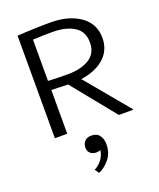

<svg xmlns="http://www.w3.org/2000/svg" viewBox="-168 -759 945 1144"><g transform="rotate(-20 304.0 -187.0)"><path d="M312.5 158.3Q301.7 164.2 285 164.2Q262.5 164.2 247.9 151.2Q233.3 138.3 233.3 115.8Q233.3 90 248.3 74.6Q263.3 59.2 290 59.2Q325.8 59.2 342.1 82.5Q358.3 105.8 358.3 137.5Q358.3 191.7 328.3 229.6Q298.3 267.5 259.2 284.2L240 257.5Q265.8 245.8 286.7 219.6Q307.5 193.3 312.5 158.3ZM160 -335Q220 -331.7 283.3 -331.7Q369.2 -331.7 421.2 -364.2Q473.3 -396.7 473.3 -465.8Q473.3 -535 421.2 -567.5Q369.2 -600 283.3 -600Q220 -600 160 -596.7ZM265 -274.2Q191.7 -275.8 160 -277.5V0H81.7V-281.7V-650Q186.7 -657.5 291.7 -657.5Q407.5 -657.5 480 -606.7Q552.5 -555.8 552.5 -465.8Q552.5 -387.5 497.5 -338.8Q442.5 -290 350 -277.5L577.5 -4.2V0H487.5Z"/></g></svg>

Font: Boon
Style: Regular
Weight: 400
Designer: Sungsit Sawaiwan
Foundry: FontUni
Version: Version 3.0